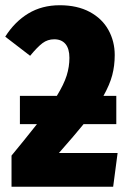

<svg xmlns="http://www.w3.org/2000/svg" viewBox="-34 -713 491 733"><path d="M415 -129 398 0H10V-119Q54 -172 107 -239H42V-347H183Q210 -391 220.5 -424.5Q231 -458 231 -492Q231 -527 216 -545Q201 -563 173 -563Q148 -563 128.5 -548.5Q109 -534 81 -500L-14 -573Q22 -630 74 -661.5Q126 -693 194 -693Q261 -693 308.5 -667.5Q356 -642 380 -598.5Q404 -555 404 -503Q404 -462 394.5 -426Q385 -390 361 -347H410V-239H285Q251 -197 191 -129Z"/></svg>

Font: Fira Sans Compressed ExtraBold
Style: Regular
Weight: 800
Width: 1
Designer: bBox Type GmbH & Carrois Corporate GbR & Edenspiekermann AG
Foundry: bBox Type GmbH & Carrois Corporate GbR & Edenspiekermann AG
Version: Version 4.301